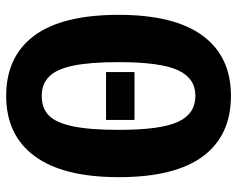

<svg xmlns="http://www.w3.org/2000/svg" viewBox="-93 -657 767 621"><g transform="rotate(90 290.5 -346.5)"><path d="M553 -347Q553 -167 485 -75Q417 17 290 17Q163 17 95.5 -73.5Q28 -164 28 -347Q28 -527 95.5 -618.5Q163 -710 290 -710Q418 -710 485.5 -619.5Q553 -529 553 -347ZM181 -347Q181 -253 192.5 -199Q204 -145 228 -121.5Q252 -98 290 -98Q330 -98 353.5 -121Q377 -144 388.5 -198.5Q400 -253 400 -347Q400 -483 374 -539Q348 -595 290 -595Q233 -595 207 -538.5Q181 -482 181 -347ZM368 -398V-306H213V-398Z"/></g></svg>

Font: Fira Sans Extra Condensed
Style: Bold
Weight: 700
Width: 1
Designer: Carrois Corporate & Edenspiekermann AG
Foundry: Carrois Corporate GbR & Edenspiekermann AG
Version: Version 4.203